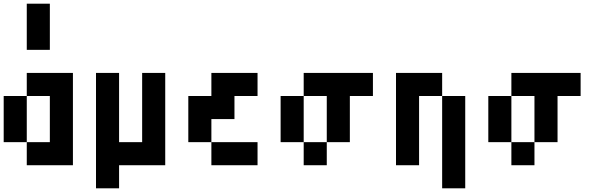

<svg xmlns="http://www.w3.org/2000/svg" viewBox="-20 -895 3290 1040"><path d="M250 -625H125V-875H250ZM125 0V-125H0V-375H125V-125H250V-375H125V-500H375V0Z M625 125H500V-500H625V-125H750V-500H875V0H625Z M1125 -125H1000V-375H1125V-500H1375V-375H1250V-250H1125ZM1125 0V-125H1375V0Z M1875 -125H1750V-375H1625V-500H2000V-375H1875ZM1625 -125H1500V-375H1625ZM1750 -125V0H1625V-125Z M2250 0H2125V-500H2375V-375H2250ZM2500 125H2375V-375H2500Z M3000 -125H2875V-375H2750V-500H3125V-375H3000ZM2750 -125H2625V-375H2750ZM2875 -125V0H2750V-125Z"/></svg>

Font: Tiny5
Style: Regular
Weight: 400
Designer: Stefan Schmidt
Foundry: Made with Bits'n'Picas by Kreative Software
Version: Version 1.002; ttfautohint (v1.8.4.7-5d5b)